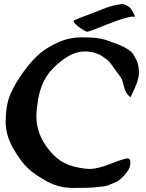

<svg xmlns="http://www.w3.org/2000/svg" viewBox="-20 -920 715 940"><path d="M641.6 -837.9Q638.7 -838.9 633.8 -838.9Q599.6 -838.9 507.8 -801.8Q416 -764.6 407.2 -764.6Q398.4 -764.6 369.6 -785.6Q340.8 -806.6 340.8 -815.4Q340.8 -818.4 342.8 -820.3Q368.2 -832 406.2 -845.7L497.1 -880.9Q529.3 -893.6 579.1 -900.4Q597.7 -896.5 611.3 -886.7Q625 -877 641.6 -837.9ZM381.8 -737.3 419.9 -736.3Q473.6 -735.4 519.5 -716.8Q603.5 -688.5 627 -661.1Q636.7 -650.4 648.4 -625.5Q660.2 -600.6 660.2 -562.5Q660.2 -524.4 619.1 -444.3Q594.7 -460.9 586.9 -496.1Q579.1 -531.2 571.3 -541L543 -580.1Q522.5 -609.4 514.6 -618.2Q506.8 -627 486.3 -640.6Q449.2 -668 393.6 -668Q337.9 -668 277.3 -619.1Q220.7 -575.2 194.8 -522.9Q168.9 -470.7 161.1 -394.5Q158.2 -371.1 158.2 -350.6Q158.2 -261.7 219.7 -186.5Q254.9 -142.6 294.9 -122.1Q335 -101.6 394.5 -94.7Q410.2 -92.8 418 -92.8Q457 -92.8 517.6 -116.7Q578.1 -140.6 602.5 -144.5H605.5Q618.2 -144.5 618.2 -122.1Q618.2 -99.6 602.5 -79.1Q586.9 -58.6 572.8 -45.9Q558.6 -33.2 540 -25.4Q521.5 -17.6 508.8 -12.7Q496.1 -7.8 470.7 -5.9L433.6 -2Q414.1 0 349.6 0H335Q269.5 0 210.4 -31.7Q151.4 -63.5 116.2 -96.7Q81.1 -129.9 44.4 -193.8Q7.8 -257.8 7.8 -323.2Q7.8 -405.3 31.2 -459.5Q54.7 -513.7 97.2 -571.3Q139.6 -628.9 177.7 -660.2Q215.8 -691.4 268.6 -714.4Q321.3 -737.3 381.8 -737.3Z"/></svg>

Font: Essays1743
Style: Medium
Weight: 500
Designer: Based on the typeface in a 1743 English translation of the essays of Montaigne.  PostScript/TrueType font designed by Jo
Version: Version 002.100